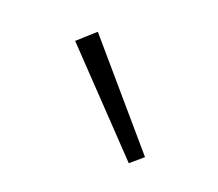

<svg xmlns="http://www.w3.org/2000/svg" viewBox="-49 -751 348 306"><g transform="rotate(20 125.0 -598.0)"><path d="M191 -508 44 -662 73 -688 212 -526Z"/></g></svg>

Font: EauTestSC Light
Style: Regular
Weight: 300
Designer: Christian Thalmann (Catharsis Fonts)
Version: Version 0.001;PS 000.001;hotconv 1.0.88;makeotf.lib2.5.64775